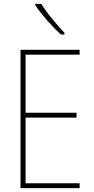

<svg xmlns="http://www.w3.org/2000/svg" viewBox="-20 -971 484 991"><path d="M162 -951V-944Q186 -908 223.5 -865.5Q261 -823 294 -793H313V-801Q283 -833 249.5 -873.5Q216 -914 193 -951ZM391 -25H112V-364H375V-389H112V-689H391V-714H86V0H391Z"/></svg>

Font: Noto Sans Display SemiCondensed Thin
Style: Regular
Weight: 250
Width: 4
Designer: Monotype Design team
Foundry: Monotype Imaging Inc.
Version: 1.000